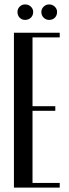

<svg xmlns="http://www.w3.org/2000/svg" viewBox="-20 -848 313 868"><path d="M250 -700V-679H127V-368H230V-347H127V-21H250V0H43V-700ZM59 -794Q59 -808 69 -818Q79 -828 93 -828Q109 -828 119.5 -818Q130 -808 130 -794Q130 -778 119.5 -768Q109 -758 93 -758Q79 -758 69 -768Q59 -778 59 -794ZM167 -794Q167 -808 177.5 -818Q188 -828 202 -828Q217 -828 227.5 -818Q238 -808 238 -794Q238 -778 228 -768Q218 -758 202 -758Q188 -758 177.5 -768Q167 -778 167 -794Z"/></svg>

Font: Moniqa SemBd Narrow Heading
Style: Regular
Weight: 600
Width: 4
Designer: Rajesh Rajput
Foundry: Rajesh Rajput
Version: Version 1.000